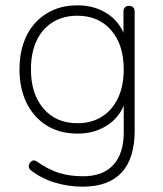

<svg xmlns="http://www.w3.org/2000/svg" viewBox="-20 -512 610 720"><path d="M290 188Q237 188 186.5 173Q136 158 95 126Q90 122 88.5 116Q87 110 89 104.5Q91 99 95.5 94.5Q100 90 105.5 89.5Q111 89 117 93Q161 124 201.5 136.5Q242 149 291 149Q366 149 405 106.5Q444 64 444 -15V-148H454Q440 -84 390 -47.5Q340 -11 271 -11Q204 -11 155 -41.5Q106 -72 79.5 -126.5Q53 -181 53 -252Q53 -306 68 -350Q83 -394 111.5 -425.5Q140 -457 180 -474.5Q220 -492 271 -492Q340 -492 390 -455.5Q440 -419 454 -355H443V-468Q443 -479 448.5 -484.5Q454 -490 464 -490Q474 -490 479.5 -484.5Q485 -479 485 -468V-22Q485 82 436 135Q387 188 290 188ZM270 -50Q324 -50 363 -75Q402 -100 423 -145.5Q444 -191 444 -252Q444 -344 397 -398.5Q350 -453 270 -453Q217 -453 177.5 -428.5Q138 -404 117 -359Q96 -314 96 -252Q96 -160 143 -105Q190 -50 270 -50Z"/></svg>

Font: Nunito ExtraLight
Style: Regular
Weight: 200
Designer: Vernon Adams
Foundry: Vernon Adams
Version: Version 3.602